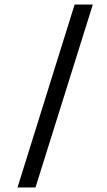

<svg xmlns="http://www.w3.org/2000/svg" viewBox="-20 -751 472 844"><path d="M136 73H57L308 -731H388Z"/></svg>

Font: Karla Neue
Style: Regular
Weight: 400
Designer: Jonathan Pinhorn
Foundry: PYRS Fontlab Ltd. / Made with FontLab
Version: Version 1.000;PS 001.001;hotconv 1.0.56